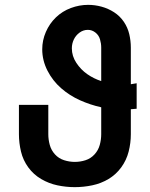

<svg xmlns="http://www.w3.org/2000/svg" viewBox="-20 -763 616 791"><path d="M288 8Q324 8 360 0.5Q396 -7 427 -25.5Q458 -44 479.5 -73.5Q501 -103 510 -138.5Q519 -174 519 -210V-313Q531 -314 543 -315V-420Q531 -418 519 -416V-567Q519 -595 512.5 -622.5Q506 -650 490 -673.5Q474 -697 450 -712.5Q426 -728 398.5 -735.5Q371 -743 343 -743Q307 -743 272 -730Q237 -717 210.5 -691.5Q184 -666 169 -631.5Q154 -597 154 -560Q154 -514 175.5 -472Q197 -430 232 -399.5Q267 -369 309.5 -350Q352 -331 397 -321V-210Q397 -188 391 -166Q385 -144 369.5 -127Q354 -110 332.5 -103Q311 -96 288 -96Q266 -96 244 -103Q222 -110 206.5 -127Q191 -144 185 -166Q179 -188 179 -210V-331H58V-210Q58 -174 66.5 -138.5Q75 -103 96.5 -73.5Q118 -44 149.5 -25.5Q181 -7 216.5 0.5Q252 8 288 8ZM397 -429Q366 -439 339.5 -457.5Q313 -476 294.5 -504Q276 -532 276 -564Q276 -583 284 -600Q292 -617 307.5 -628.5Q323 -640 342 -640Q359 -640 373 -629Q387 -618 392 -601Q397 -584 397 -567Z"/></svg>

Font: Iosevka Sparkle
Style: Bold
Weight: 700
Designer: Belleve Invis
Foundry: Belleve Invis
Version: Version 4.5.0; ttfautohint (v1.8.3)